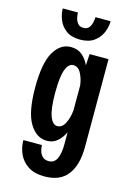

<svg xmlns="http://www.w3.org/2000/svg" viewBox="-133 -767 717 1035"><g transform="rotate(15 225.0 -250.0)"><path d="M184.5 11Q126 11 88.2 -51.5Q50.5 -114 50.5 -251Q50.5 -388 86.8 -449.5Q123 -511 181.5 -511Q219.5 -511 244.5 -489.8Q269.5 -468.5 283.5 -436.5L287.5 -500H393V-10.5Q393 90.5 351.2 145.2Q309.5 200 222.5 200Q166 200 130.8 177Q95.5 154 79 117.5Q62.5 81 62.5 40H166Q166 54 170.8 71.5Q175.5 89 188 101.8Q200.5 114.5 223.5 114.5Q254.5 114.5 268.2 85Q282 55.5 282 5V-62.5Q267.5 -31 243.5 -10Q219.5 11 184.5 11ZM162 -251Q162 -161.5 177.5 -120.8Q193 -80 219 -80Q246 -80 261.8 -110.8Q277.5 -141.5 282 -184.5V-324Q277.5 -360.5 261.8 -390.2Q246 -420 218.5 -420Q192.5 -420 177.2 -380.8Q162 -341.5 162 -251ZM216.5 -562Q168 -562 138.8 -583.8Q109.5 -605.5 96.8 -637.5Q84 -669.5 84 -700.5H168.5Q168.5 -691 171.8 -673.5Q175 -656 185.8 -642Q196.5 -628 217.5 -628Q239.5 -628 249.8 -642Q260 -656 263.2 -673.5Q266.5 -691 266.5 -700.5H351Q351 -669.5 337.8 -637.5Q324.5 -605.5 295 -583.8Q265.5 -562 216.5 -562Z"/></g></svg>

Font: Trispace Condensed Medium
Style: Regular
Weight: 500
Width: 3
Designer: Tyler Finck
Foundry: Etcetera Type Company
Version: Version 1.210; ttfautohint (v1.8.3)